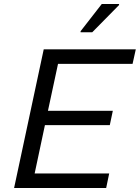

<svg xmlns="http://www.w3.org/2000/svg" viewBox="-20 -933 694 953"><path d="M50 0 197 -688H654L638 -616H268L218 -383H540L525 -312H203L152 -72H522L507 0ZM380 -773V-778L485 -913H571V-908L438 -773Z"/></svg>

Font: Saira
Style: Italic
Weight: 400
Italic angle: -12°
Designer: Hector Gatti with collaboration of the Omnibus-Type team
Foundry: Omnibus-Type
Version: Version 1.100; ttfautohint (v1.8.3)